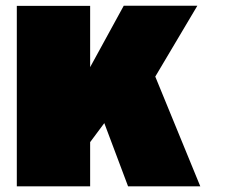

<svg xmlns="http://www.w3.org/2000/svg" viewBox="-20 -655 827 675"><path d="M39.1 0V-634.3H296.9V-418.9L415 -634.8H673.8L525.9 -385.7L684.1 0H430.2L346.7 -222.2L296.9 -155.3V0Z"/></svg>

Font: Coda Caption ExtraBold
Style: Regular
Weight: 800
Designer: vernon adams
Foundry: vernon adams
Version: Version 1.002